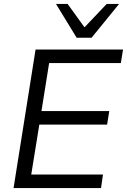

<svg xmlns="http://www.w3.org/2000/svg" viewBox="-20 -957 646 977"><path d="M49 0 161 -705H606L595 -636H230L191 -392H536L525 -323H180L139 -69H504L494 0ZM370 -765 265 -937H324L410 -818L523 -937H586L446 -765Z"/></svg>

Font: Nunito Sans 12pt
Style: Italic
Weight: 400
Italic angle: -9°
Designer: Vernon Adams
Foundry: Vernon Adams
Version: Version 3.101;gftools[0.9.27]